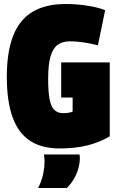

<svg xmlns="http://www.w3.org/2000/svg" viewBox="-20 -730 592 957"><path d="M14 -347Q14 -471 45.5 -551.5Q77 -632 142 -671Q207 -710 308 -710Q335 -710 361.5 -708Q388 -706 413.5 -702Q439 -698 462 -692.5Q485 -687 504 -679L468 -504Q436 -513 398 -518.5Q360 -524 329 -524Q290 -524 266 -505.5Q242 -487 231 -446Q220 -405 220 -338Q220 -271 227.5 -233.5Q235 -196 252 -181Q269 -166 295 -166Q309 -166 321.5 -168Q334 -170 342 -174V-244H285V-419H527V-50Q473 -19 412.5 -4.5Q352 10 278 10Q188 10 130 -28Q72 -66 43 -145Q14 -224 14 -347ZM170 207Q187 174 194.5 139.5Q202 105 202 75Q202 65 201 56.5Q200 48 199 40H376Q377 44 377.5 48Q378 52 378 56Q378 85 369.5 113Q361 141 346.5 165Q332 189 313 207Z"/></svg>

Font: Georama SemiCondensed Black
Style: Regular
Weight: 900
Width: 4
Designer: Jean-Baptiste Levee
Foundry: Production Type
Version: Version 1.001